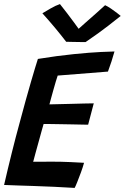

<svg xmlns="http://www.w3.org/2000/svg" viewBox="-21 -914 611 940"><path d="M344.5 6Q293 3 243.5 0.5Q194 -2 141.5 -3.5Q107 -4.5 70.2 -5.8Q33.5 -7 -1 -8.5Q17.5 -89 36.8 -166.2Q56 -243.5 75 -312.5Q107 -432.5 130.5 -513Q154 -593.5 164.5 -625.5Q260 -641 340 -649Q420 -657 473 -659.5Q526 -662 539.5 -662Q532.5 -636.5 524.8 -613Q517 -589.5 507.5 -563.5L261.5 -544Q258 -534 252.2 -514.8Q246.5 -495.5 240.2 -473.2Q234 -451 228.8 -432Q223.5 -413 221 -403Q235 -403.5 264 -404Q293 -404.5 326.8 -405.5Q360.5 -406.5 390.8 -407.2Q421 -408 438 -408L410.5 -303.5Q403.5 -303.5 382 -304Q360.5 -304.5 332.2 -305Q304 -305.5 275.2 -306Q246.5 -306.5 224 -306.8Q201.5 -307 192.5 -307Q190 -299 183.5 -275.5Q177 -252 168.8 -222.2Q160.5 -192.5 153 -165Q145.5 -137.5 141.5 -122Q151 -122 179.2 -122.2Q207.5 -122.5 234 -122.5Q279 -122.5 323.2 -120.5Q367.5 -118.5 390.5 -117Q385 -96.5 375.5 -70.5Q366 -44.5 357.2 -22.8Q348.5 -1 344.5 6ZM493.5 -888.5Q506 -883 522.5 -871.8Q539 -860.5 552.5 -850Q566 -839.5 570 -836Q501.5 -781 458.8 -750.5Q416 -720 398 -708Q388.5 -708 370.8 -708.2Q353 -708.5 334.2 -708.8Q315.5 -709 303 -709.5Q276.5 -744 247.5 -778.8Q218.5 -813.5 186.5 -849Q200.5 -857.5 226.5 -872.5Q252.5 -887.5 272.5 -894Q290 -872.5 308.5 -848Q327 -823.5 342.2 -803Q357.5 -782.5 364 -773Q376.5 -784.5 399.2 -804.5Q422 -824.5 447.5 -847Q473 -869.5 493.5 -888.5Z"/></svg>

Font: Grandstander Medium
Style: Italic
Weight: 500
Italic angle: -15°
Designer: Tyler Finck
Foundry: Etcetera Type Co
Version: Version 1.200; ttfautohint (v1.8.3)